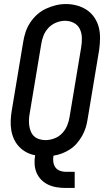

<svg xmlns="http://www.w3.org/2000/svg" viewBox="-20 -766 540 951"><path d="M305 165Q283 165 261 161.5Q239 158 219.5 149Q200 140 185 125Q170 110 161.5 90.5Q153 71 151.5 48.5Q150 26 154 3Q131 -1 110.5 -12Q90 -23 74.5 -39.5Q59 -56 49.5 -76.5Q40 -97 36 -120.5Q32 -144 33 -168.5Q34 -193 38 -217L95 -559Q99 -584 107 -608Q115 -632 129.5 -654Q144 -676 164 -694Q184 -712 208 -723Q232 -734 256.5 -740Q281 -746 306 -746Q335 -746 362 -738.5Q389 -731 411 -716Q433 -701 448 -678.5Q463 -656 469.5 -630Q476 -604 475.5 -575Q475 -546 471 -518L414 -176Q411 -155 404.5 -134Q398 -113 387 -93.5Q376 -74 361 -56.5Q346 -39 327 -26.5Q308 -14 287 -6Q266 2 245 5Q242 20 244 35.5Q246 51 254 62.5Q262 74 276 79.5Q290 85 305 85H350V165ZM205 -72Q227 -72 249.5 -80.5Q272 -89 288 -106Q304 -123 313 -145Q322 -167 325 -189L382 -531Q386 -555 385.5 -578.5Q385 -602 375.5 -622Q366 -642 346 -652.5Q326 -663 302 -663Q280 -663 258 -654Q236 -645 220 -628Q204 -611 195.5 -589.5Q187 -568 184 -546L127 -204Q124 -188 123.5 -172.5Q123 -157 125 -142.5Q127 -128 133 -114Q139 -100 149.5 -90.5Q160 -81 175 -76.5Q190 -72 205 -72Z"/></svg>

Font: Iosevka Slab Medium
Style: Italic
Weight: 500
Italic angle: -9°
Monospace: yes
Designer: Belleve Invis
Foundry: Belleve Invis
Version: Version 11.1.0; ttfautohint (v1.8.3)